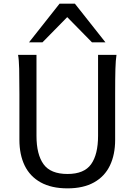

<svg xmlns="http://www.w3.org/2000/svg" viewBox="-20 -1011 743 1043"><path d="M605.5 -500.5V-251.5Q605.5 -170.9 577.1 -111.8Q548.8 -52.7 491 -20.3Q433.1 12.2 346.7 12.2Q259.3 12.2 200.9 -20.3Q142.6 -52.7 114 -111.8Q85.4 -170.9 85.4 -251.5V-500.5Q85.4 -587.4 84.2 -637Q83 -686.5 78.1 -712.9H178.2V-273.4Q178.2 -171.9 216.6 -118.9Q254.9 -65.9 346.7 -65.9Q437 -65.9 474.9 -118.9Q512.7 -171.9 512.7 -273.4V-712.9H612.8Q608.4 -685.5 606.9 -635.7Q605.5 -585.9 605.5 -500.5ZM137.7 -781.2 303.7 -991.2H386.7L552.7 -781.2H479.5L345.2 -918L210.9 -781.2Z"/></svg>

Font: Lesson One
Style: Regular
Weight: 400
Designer: But Ko, Victor Gaultney, Annie Olsen, Julie Remington, Don Collingsworth, Eric Hays, Becca Hirsbrunner
Version: Version 1.100